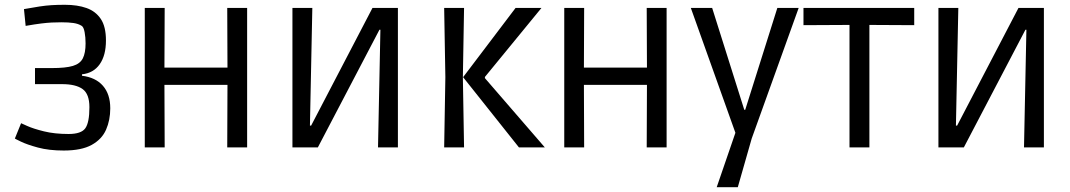

<svg xmlns="http://www.w3.org/2000/svg" viewBox="-20 -615 4463 801"><path d="M246 13Q184 13 138 0.5Q92 -12 66.5 -24.5Q41 -37 42 -37L68 -101Q68 -101 93.5 -89.5Q119 -78 163.5 -67Q208 -56 266 -56Q319 -56 336 -80Q353 -104 353 -168Q353 -223 324.5 -243.5Q296 -264 239 -264H126V-331H196Q254 -331 284 -340Q314 -349 325.5 -371.5Q337 -394 337 -434Q337 -460 333 -481Q329 -502 321 -507Q307 -516 286.5 -519Q266 -522 236 -522Q214 -522 195 -521Q176 -520 151.5 -517Q127 -514 87 -507L80 -577Q119 -584 145 -588Q171 -592 195.5 -593.5Q220 -595 251 -595Q303 -595 341 -581.5Q379 -568 400.5 -536Q422 -504 422 -446Q422 -384 396 -347Q370 -310 322 -305V-299Q379 -292 409.5 -257Q440 -222 440 -163Q440 -114 422.5 -74Q405 -34 362.5 -10.5Q320 13 246 13Z M584 0V-582H667L666 -333H929L928 -582H1011V0H928L929 -261H666L667 0Z M1200 0V-582H1283L1273 -91H1278L1534 -582H1640V0H1557L1567 -491H1563L1306 0Z M2145 0 1912 -293 2131 -582H2239L2003 -294V-289L2253 0ZM1833 0 1838 -293 1833 -582H1916L1911 -293L1916 0Z M2334 0V-582H2417L2416 -333H2679L2678 -582H2761V0H2678L2679 -261H2416L2417 0Z M2970 166 3048 -61 2862 -582H2951L3085 -157H3089L3223 -582H3312L3116 -37L3058 166Z M3524 0V-511L3332 -510V-582H3794V-510L3607 -511V0Z M3895 0V-582H3978L3968 -91H3973L4229 -582H4335V0H4252L4262 -491H4258L4001 0Z"/></svg>

Font: Ruda
Style: Regular
Weight: 400
Designer: Mariela Monsalve and Angelina Sanchez
Foundry: Mariela Monsalve and Angelina Sanchez
Version: Version 2.000